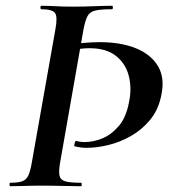

<svg xmlns="http://www.w3.org/2000/svg" viewBox="-20 -645 586 665"><path d="M15 0Q13 0 13 -6Q13 -12 15 -12Q42 -12 56.5 -17Q71 -22 78 -37Q85 -52 90 -81L172 -544Q180 -587 170.5 -600Q161 -613 123 -613Q120 -613 120 -619Q120 -625 123 -625Q145 -625 172.5 -623.5Q200 -622 232 -622Q274 -622 308 -623.5Q342 -625 368 -625Q371 -625 371 -619Q371 -613 368 -613Q329 -613 310 -608.5Q291 -604 283 -589Q275 -574 269 -542L188 -81Q183 -52 186 -37Q189 -22 206 -17Q223 -12 261 -12Q263 -12 263 -6Q263 0 261 0Q234 0 199.5 -1Q165 -2 124 -2Q93 -2 65 -1Q37 0 15 0ZM280 -133Q268 -133 258 -134.5Q248 -136 239 -138Q236 -139 238.5 -148.5Q241 -158 244 -157Q257 -153 274 -153Q303 -153 334 -165.5Q365 -178 391 -208Q417 -238 427 -292Q437 -340 426 -382.5Q415 -425 381.5 -451.5Q348 -478 290 -478Q266 -478 242.5 -473.5Q219 -469 201 -463L195 -483Q224 -492 259.5 -495.5Q295 -499 325 -499Q399 -499 451.5 -477.5Q504 -456 528 -414.5Q552 -373 538 -312Q528 -264 500 -230Q472 -196 434.5 -174.5Q397 -153 356.5 -143Q316 -133 280 -133Z"/></svg>

Font: Cormorant
Style: Bold Italic
Weight: 700
Italic angle: -10°
Designer: Christian Thalmann (Catharsis Fonts)
Foundry: Catharsis Fonts
Version: Version 4.000